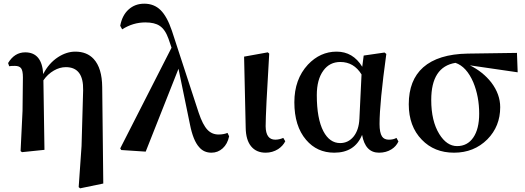

<svg xmlns="http://www.w3.org/2000/svg" viewBox="-20 -821 2879 1052"><path d="M418.9 210.9 411.1 204.1 426.8 -20.5 435.5 -326.2Q438.5 -453.1 340.8 -453.1Q307.6 -453.1 275.4 -434.6Q241.2 -415 217.8 -380.9L223.6 0L100.6 12.7L92.8 6.8L103.5 -213.9L105.5 -397.5Q105.5 -433.6 95.7 -446.8Q85.9 -460 61.5 -460Q37.1 -460 30.3 -458L24.4 -475.6Q59.6 -534.2 118.2 -534.2Q210 -534.2 216.8 -415Q247.1 -474.6 297.9 -507.8Q344.7 -538.1 392.6 -538.1Q456.1 -538.1 493.2 -498Q539.1 -448.2 540 -343.8L545.9 184.6Z M1138.7 15.6Q1096.7 15.6 1071.3 -14.6Q1038.1 -50.8 1020.5 -140.6L958 -444.3L778.3 9.8L644.5 1L638.7 -7.8L919.9 -559.6L903.3 -608.4Q884.8 -660.2 854.5 -679.7Q827.1 -698.2 776.4 -698.2Q709 -698.2 649.4 -660.2L638.7 -679.7Q649.4 -737.3 684.6 -769Q719.7 -800.8 770.5 -800.8Q824.2 -800.8 859.9 -765.6Q895.5 -730.5 921.9 -652.3L1068.4 -204.1Q1090.8 -136.7 1117.2 -109.4Q1141.6 -84 1177.7 -84Q1205.1 -84 1226.6 -92.8L1235.4 -74.2Q1226.6 -32.2 1200.2 -8.3Q1173.8 15.6 1138.7 15.6Z M1435.5 15.6Q1384.8 15.6 1356.4 -18.6Q1327.1 -53.7 1326.2 -121.1L1317.4 -510.7L1447.3 -534.2L1455.1 -527.3Q1435.5 -204.1 1435.5 -128.9Q1436.5 -55.7 1488.3 -55.7Q1509.8 -55.7 1532.2 -65.4L1543 -46.9Q1530.3 -21.5 1503.9 -3.9Q1472.7 15.6 1435.5 15.6Z M1811.5 15.6Q1716.8 15.6 1657.2 -54.7Q1592.8 -129.9 1592.8 -260.7Q1592.8 -386.7 1667 -466.8Q1734.4 -538.1 1824.2 -538.1Q1914.1 -538.1 1964.8 -455.1L1972.7 -516.6L2086.9 -533.2L2096.7 -525.4Q2059.6 -256.8 2059.6 -141.6Q2059.6 -93.8 2073.2 -73.2Q2085 -55.7 2110.4 -55.7Q2135.7 -55.7 2152.3 -65.4L2163.1 -45.9Q2150.4 -18.6 2125 -2.9Q2095.7 15.6 2056.6 15.6Q1981.4 15.6 1963.9 -82Q1923.8 15.6 1811.5 15.6ZM1843.8 -37.1Q1887.7 -37.1 1917 -72.3Q1946.3 -108.4 1949.2 -169.9L1960.9 -413.1Q1918.9 -481.4 1844.7 -481.4Q1786.1 -481.4 1752 -434.6Q1715.8 -385.7 1715.8 -299.8Q1715.8 -170.9 1752 -101.6Q1786.1 -37.1 1843.8 -37.1Z M2467.8 15.6Q2359.4 15.6 2291 -55.7Q2219.7 -128.9 2219.7 -250Q2219.7 -381.8 2298.8 -452.1Q2380.9 -524.4 2542 -527.3L2812.5 -531.2L2816.4 -424.8L2554.7 -462.9Q2626 -427.7 2671.9 -369.1Q2720.7 -304.7 2720.7 -233.4Q2720.7 -128.9 2650.4 -57.6Q2577.1 15.6 2467.8 15.6ZM2605.5 -198.2Q2605.5 -292 2573.2 -370.1Q2536.1 -456.1 2475.6 -476.6Q2342.8 -455.1 2342.8 -273.4Q2342.8 -158.2 2386.7 -86.9Q2427.7 -20.5 2484.4 -20.5Q2541 -20.5 2573.2 -67.4Q2605.5 -114.3 2605.5 -198.2Z"/></svg>

Font: Bpmf GenYo Min B
Style: B
Weight: 700
Foundry: But Ko
Version: Version 1.320